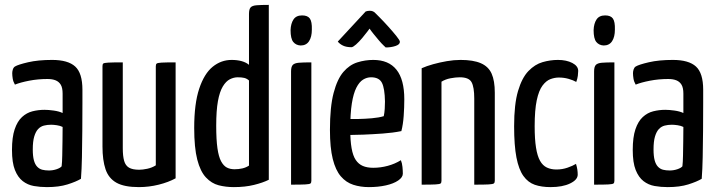

<svg xmlns="http://www.w3.org/2000/svg" viewBox="-20 -755 2932 785"><path d="M172 10Q144 10 118.5 5.5Q93 1 73 -14.5Q53 -30 41 -60Q29 -90 29 -142Q29 -194 40 -226.5Q51 -259 70 -276.5Q89 -294 113 -300Q137 -306 162 -306Q178 -306 199.5 -303Q221 -300 236 -293Q236 -293 236 -307Q236 -321 236 -339.5Q236 -358 236 -372Q236 -396 228.5 -408.5Q221 -421 207.5 -426.5Q194 -432 174 -432Q135 -432 99 -425Q63 -418 41 -409Q34 -421 32 -433.5Q30 -446 30 -456Q30 -463 32.5 -471Q35 -479 41 -483Q54 -491 95 -500.5Q136 -510 193 -510Q258 -510 287.5 -483Q317 -456 317 -388V-335Q317 -278 316.5 -220.5Q316 -163 315 -112.5Q314 -62 311 -24Q291 -12 256 -1Q221 10 172 10ZM180 -58Q196 -58 211 -63Q226 -68 232 -75Q234 -91 234.5 -119Q235 -147 235.5 -178Q236 -209 236 -236Q226 -241 212.5 -243Q199 -245 189 -245Q173 -245 159.5 -241.5Q146 -238 136 -227.5Q126 -217 120 -197Q114 -177 114 -144Q114 -117 118.5 -100Q123 -83 132 -73.5Q141 -64 153 -61Q165 -58 180 -58Z M548 10Q488 10 456 -8Q424 -26 411.5 -63Q399 -100 399 -156V-484Q399 -492 402 -495Q405 -498 422.5 -499Q440 -500 482 -500V-149Q482 -117 487.5 -97.5Q493 -78 507.5 -69.5Q522 -61 549 -61Q563 -61 582 -65Q601 -69 617 -79V-484Q617 -492 620.5 -495Q624 -498 640.5 -499Q657 -500 698 -500V-26Q669 -10 629 0Q589 10 548 10Z M936 10Q903 10 874 2.5Q845 -5 822 -29.5Q799 -54 786.5 -102.5Q774 -151 774 -232Q774 -331 794.5 -392.5Q815 -454 849.5 -482Q884 -510 927 -510Q950 -510 968 -505Q986 -500 998 -490V-698Q998 -717 1004.5 -724.5Q1011 -732 1029 -733.5Q1047 -735 1079 -735V-20Q1055 -8 1018.5 1Q982 10 936 10ZM939 -63Q956 -63 971 -66.5Q986 -70 998 -78V-426Q989 -434 978.5 -436.5Q968 -439 952 -439Q936 -439 920 -431Q904 -423 891 -401.5Q878 -380 871 -341.5Q864 -303 864 -241Q864 -184 869 -149Q874 -114 884 -95.5Q894 -77 907.5 -70Q921 -63 939 -63Z M1170 0V-463Q1170 -482 1177 -489.5Q1184 -497 1202 -498.5Q1220 -500 1253 -500V-16Q1253 -8 1249.5 -5Q1246 -2 1229 -1Q1212 0 1170 0ZM1209 -569Q1190 -570 1179 -583.5Q1168 -597 1168 -632Q1169 -659 1180 -675.5Q1191 -692 1215 -692Q1238 -692 1247 -679Q1256 -666 1255 -634Q1255 -604 1243.5 -586.5Q1232 -569 1209 -569Z M1488 10Q1454 10 1424.5 0.5Q1395 -9 1373.5 -34Q1352 -59 1340.5 -105Q1329 -151 1329 -224Q1329 -318 1344 -375Q1359 -432 1384 -461Q1409 -490 1441 -500Q1473 -510 1506 -510Q1569 -510 1601 -470Q1633 -430 1633 -349Q1633 -316 1630.5 -281Q1628 -246 1621 -219Q1587 -212 1545 -209Q1503 -206 1465 -204.5Q1427 -203 1402.5 -203Q1378 -203 1378 -203L1379 -269Q1379 -269 1398 -268.5Q1417 -268 1444.5 -268.5Q1472 -269 1500.5 -271.5Q1529 -274 1549 -280Q1552 -294 1553 -310Q1554 -326 1554 -340Q1553 -394 1541.5 -416.5Q1530 -439 1497 -439Q1480 -439 1464.5 -429.5Q1449 -420 1437 -396.5Q1425 -373 1418.5 -332Q1412 -291 1412 -227Q1412 -180 1417.5 -149Q1423 -118 1434.5 -101Q1446 -84 1463.5 -76.5Q1481 -69 1506 -69Q1536 -69 1565.5 -77Q1595 -85 1619 -100Q1624 -88 1625.5 -72.5Q1627 -57 1627 -45Q1627 -30 1608 -17Q1589 -4 1557.5 3Q1526 10 1488 10ZM1557 -561Q1557 -561 1548.5 -569Q1540 -577 1529 -590Q1518 -603 1507.5 -616Q1497 -629 1491 -638Q1491 -638 1482.5 -626.5Q1474 -615 1461 -599.5Q1448 -584 1435.5 -573Q1423 -562 1417 -562Q1396 -562 1382.5 -568.5Q1369 -575 1361 -585L1475 -708Q1483 -711 1492 -711Q1499 -711 1505 -708.5Q1511 -706 1517 -699Q1517 -699 1532 -684Q1547 -669 1566 -648Q1585 -627 1600 -608.5Q1615 -590 1615 -584Q1615 -573 1597 -567Q1579 -561 1557 -561Z M1704 0V-476Q1724 -485 1751 -492.5Q1778 -500 1807 -505Q1836 -510 1863 -510Q1915 -510 1946 -496.5Q1977 -483 1990 -454Q2003 -425 2003 -376V-16Q2003 -8 1999 -5Q1995 -2 1978 -1Q1961 0 1919 0V-352Q1919 -399 1908 -419Q1897 -439 1860 -439Q1843 -439 1822 -435Q1801 -431 1785 -421V-16Q1785 -8 1781.5 -5Q1778 -2 1761 -1Q1744 0 1704 0Z M2231 10Q2194 10 2166.5 0.5Q2139 -9 2120 -35.5Q2101 -62 2091.5 -111Q2082 -160 2082 -239Q2082 -329 2098 -383Q2114 -437 2140.5 -464.5Q2167 -492 2198.5 -501Q2230 -510 2261 -510Q2296 -510 2320 -497.5Q2344 -485 2344 -465Q2344 -457 2342.5 -445Q2341 -433 2336 -420Q2324 -427 2305 -432.5Q2286 -438 2265 -438Q2248 -438 2230.5 -431.5Q2213 -425 2198 -405Q2183 -385 2174.5 -345Q2166 -305 2166 -239Q2166 -186 2171.5 -151.5Q2177 -117 2188 -97.5Q2199 -78 2216 -70Q2233 -62 2255 -62Q2279 -62 2300.5 -69.5Q2322 -77 2335 -85Q2339 -72 2340.5 -61.5Q2342 -51 2342 -41Q2342 -20 2311 -5Q2280 10 2231 10Z M2409 0V-463Q2409 -482 2416 -489.5Q2423 -497 2441 -498.5Q2459 -500 2492 -500V-16Q2492 -8 2488.5 -5Q2485 -2 2468 -1Q2451 0 2409 0ZM2448 -569Q2429 -570 2418 -583.5Q2407 -597 2407 -632Q2408 -659 2419 -675.5Q2430 -692 2454 -692Q2477 -692 2486 -679Q2495 -666 2494 -634Q2494 -604 2482.5 -586.5Q2471 -569 2448 -569Z M2710 10Q2682 10 2656.5 5.5Q2631 1 2611 -14.5Q2591 -30 2579 -60Q2567 -90 2567 -142Q2567 -194 2578 -226.5Q2589 -259 2608 -276.5Q2627 -294 2651 -300Q2675 -306 2700 -306Q2716 -306 2737.5 -303Q2759 -300 2774 -293Q2774 -293 2774 -307Q2774 -321 2774 -339.5Q2774 -358 2774 -372Q2774 -396 2766.5 -408.5Q2759 -421 2745.5 -426.5Q2732 -432 2712 -432Q2673 -432 2637 -425Q2601 -418 2579 -409Q2572 -421 2570 -433.5Q2568 -446 2568 -456Q2568 -463 2570.5 -471Q2573 -479 2579 -483Q2592 -491 2633 -500.5Q2674 -510 2731 -510Q2796 -510 2825.5 -483Q2855 -456 2855 -388V-335Q2855 -278 2854.5 -220.5Q2854 -163 2853 -112.5Q2852 -62 2849 -24Q2829 -12 2794 -1Q2759 10 2710 10ZM2718 -58Q2734 -58 2749 -63Q2764 -68 2770 -75Q2772 -91 2772.5 -119Q2773 -147 2773.5 -178Q2774 -209 2774 -236Q2764 -241 2750.5 -243Q2737 -245 2727 -245Q2711 -245 2697.5 -241.5Q2684 -238 2674 -227.5Q2664 -217 2658 -197Q2652 -177 2652 -144Q2652 -117 2656.5 -100Q2661 -83 2670 -73.5Q2679 -64 2691 -61Q2703 -58 2718 -58Z"/></svg>

Font: Yanone Kaffeesatz ExtraLight
Style: Regular
Weight: 400
Version: Version 2.003